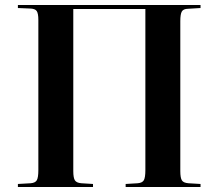

<svg xmlns="http://www.w3.org/2000/svg" viewBox="-20 -750 876 770"><path d="M51.8 0V-12.2L103 -15.1Q121.6 -16.6 127.7 -27.3Q133.8 -38.1 133.8 -67.9V-669.9Q133.8 -696.3 127.2 -705.8Q120.6 -715.3 100.1 -715.8L51.8 -717.8V-730H784.2V-717.8L733.9 -714.8Q715.3 -714.4 709.2 -703.9Q703.1 -693.4 703.1 -665V-64Q703.1 -36.6 709.5 -26.6Q715.8 -16.6 735.8 -15.1L784.2 -12.2V0H483.9V-12.2L532.2 -15.1Q550.8 -16.6 556.9 -27.3Q563 -38.1 563 -67.9V-713.9H273.9V-64Q273.9 -36.6 280.5 -26.6Q287.1 -16.6 306.2 -15.1L353 -12.2V0Z"/></svg>

Font: Display Semibold
Style: Regular
Weight: 600
Designer: Latin by Veronika Burian and Jose Scaglione. Greek by Irene Vlachou. Cyrillic by Vera Evstafieva.
Foundry: TypeTogether
Version: Version 3.002